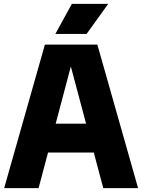

<svg xmlns="http://www.w3.org/2000/svg" viewBox="-20 -970 734 990"><path d="M1.5 0 211.5 -740H482L692 0H512.5L336.5 -660H354L179 0ZM151.5 -183.5 188.5 -332.5H504.5L540.5 -183.5ZM265.5 -795 350.5 -950H538L426.5 -795Z"/></svg>

Font: Encode Sans SC SemiCondensed ExtraBold
Style: Regular
Weight: 800
Width: 4
Designer: Multiple Designers
Foundry: Impallari Type
Version: Version 3.002